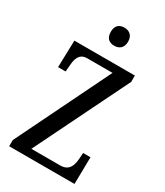

<svg xmlns="http://www.w3.org/2000/svg" viewBox="-224 -1014 951 1105"><g transform="rotate(30 251.0 -461.5)"><path d="M264 -803C295 -803 322 -820 322 -863C322 -906 295 -923 264 -923C231 -923 207 -906 207 -863C207 -820 231 -803 264 -803ZM30 0H464L467 -179H418L415 -136C411 -90 396 -51 339 -51H148L453 -672V-714H51L46 -535H96L100 -581C103 -625 116 -663 166 -663H334L30 -41Z"/></g></svg>

Font: Noto Serif Khmer ExtraCondensed Medium
Style: Regular
Weight: 500
Width: 2
Designer: Danh Hong and the Monotype Design Team
Foundry: Monotype Imaging Inc.
Version: Version 2.004